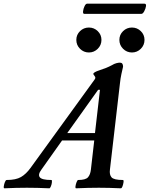

<svg xmlns="http://www.w3.org/2000/svg" viewBox="-98 -1016 810 1039"><path d="M-74 3Q-79 3 -77.5 -8Q-76 -19 -71.5 -30.5Q-67 -42 -62 -42Q-12 -42 15.5 -58Q43 -74 67 -107L412 -583Q418 -590 418 -595Q418 -600 413 -606Q407 -613 407 -616Q407 -625 441 -636Q460 -642 476 -648.5Q492 -655 507 -663Q520 -671 531.5 -674Q543 -677 551 -677Q568 -677 568 -655Q564 -638 559 -615.5Q554 -593 551 -564L497 -99Q493 -71 505.5 -56.5Q518 -42 567 -42Q572 -42 570.5 -30.5Q569 -19 565 -8Q561 3 556 3Q492 0 437 0Q380 0 314 3Q309 3 310.5 -8Q312 -19 316.5 -30.5Q321 -42 325 -42Q365 -42 378 -56.5Q391 -71 394 -99L412 -256H238L126 -98Q106 -71 117.5 -56.5Q129 -42 180 -42Q184 -42 183 -30.5Q182 -19 177.5 -8Q173 3 169 3Q103 0 48 0Q-10 0 -74 3ZM433 -530 266 -296H416L443 -530ZM383 -732Q355 -732 335 -752Q315 -772 315 -800Q315 -828 335 -847.5Q355 -867 383 -867Q411 -867 431 -847.5Q451 -828 451 -800Q451 -772 431 -752Q411 -732 383 -732ZM616 -732Q588 -732 568 -752Q548 -772 548 -800Q548 -828 568 -847.5Q588 -867 616 -867Q644 -867 664 -847.5Q684 -828 684 -800Q684 -772 664 -752Q644 -732 616 -732ZM358 -941Q350 -941 351.5 -955Q353 -969 359.5 -982.5Q366 -996 373 -996H684Q694 -996 692 -982.5Q690 -969 682.5 -955Q675 -941 667 -941Z"/></svg>

Font: Junicode SmExp
Style: Bold Italic
Weight: 700
Width: 6
Italic angle: -11°
Designer: Peter S. Baker
Version: Version 2.205; ttfautohint (v1.8.4)